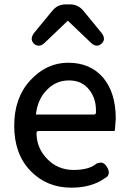

<svg xmlns="http://www.w3.org/2000/svg" viewBox="-20 -823 594 890"><path d="M120.1 -450.2Q195.3 -532.2 295.9 -532.2Q399.4 -532.2 459 -461.9Q516.6 -392.6 516.6 -272.5Q516.6 -272.5 512.7 -220.7Q512.7 -218.8 511.2 -217.3Q509.8 -215.8 507.8 -215.8H161.1Q154.3 -215.8 151.9 -213.4Q149.4 -210.9 149.4 -208Q149.4 -205.1 149.4 -204.1Q149.4 -203.1 149.4 -203.1Q150.4 -135.7 199.2 -85.9Q247.1 -36.1 319.3 -35.2Q392.6 -35.2 425.8 -63.5Q425.8 -63.5 426.8 -64.5Q437.5 -69.3 446.3 -69.3Q465.8 -69.3 477.5 -45.9Q484.4 -34.2 484.4 -23.4Q484.4 -12.7 476.6 -3.9Q470.7 0 464.8 3.9Q404.3 46.9 310.5 46.9Q196.3 46.9 121.1 -31.2Q45.9 -109.4 45.9 -239.7Q45.9 -370.1 120.1 -450.2ZM424.8 -305.7V-312.5Q424.8 -368.2 392.6 -408.2Q359.4 -450.2 299.8 -450.2Q239.3 -450.2 197.3 -406.2Q154.3 -363.3 146.5 -292H413.1Q419.9 -292 422.4 -294.4Q424.8 -296.9 424.8 -302.7ZM137.7 -620.1Q127 -630.9 127 -643.1Q127 -655.3 137.7 -669.9Q137.7 -669.9 222.7 -773.4Q247.1 -802.7 284.2 -802.7H304.7Q341.8 -802.7 366.2 -773.4L451.2 -669.9Q461.9 -655.3 461.9 -643.6Q461.9 -630.9 450.2 -620.1Q440.4 -611.3 428.2 -611.3Q416 -611.3 402.3 -624L294.9 -726.6H293.9L186.5 -624Q172.9 -611.3 160.2 -611.3Q147.5 -611.3 137.7 -620.1Z"/></svg>

Font: TaiwanPearl
Style: Regular
Weight: 400
Version: Version 2.102